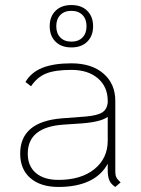

<svg xmlns="http://www.w3.org/2000/svg" viewBox="-20 -731 560 761"><path d="M458 -8 437 10Q420 -1 413.5 -16Q407 -31 407 -56V-82Q382 -36 332.5 -13Q283 10 212 10Q141 10 100.5 -25Q60 -60 60 -122Q60 -249 226 -262L318 -269Q365 -273 384.5 -285Q404 -297 407 -324V-331Q407 -387 368 -420.5Q329 -454 263 -454Q198 -454 162.5 -439.5Q127 -425 103 -389L81 -406Q103 -444 147.5 -462Q192 -480 263 -480Q343 -480 390 -439.5Q437 -399 437 -331V-50Q437 -37 441 -28.5Q445 -20 458 -8ZM407 -174V-268Q381 -248 305 -242L231 -237Q90 -227 90 -122Q90 -73 122 -45.5Q154 -18 212 -18Q301 -18 354 -60.5Q407 -103 407 -174ZM177 -627Q177 -665 200 -688Q223 -711 263 -711Q303 -711 326 -688Q349 -665 349 -627Q349 -589 326 -566Q303 -543 263 -543Q223 -543 200 -566Q177 -589 177 -627ZM323 -627Q323 -655 307 -671.5Q291 -688 263 -688Q235 -688 219 -671.5Q203 -655 203 -627Q203 -599 219 -582.5Q235 -566 263 -566Q291 -566 307 -582.5Q323 -599 323 -627Z"/></svg>

Font: KoHo ExtraLight
Style: Regular
Weight: 275
Version: Version 1.000; ttfautohint (v1.6)